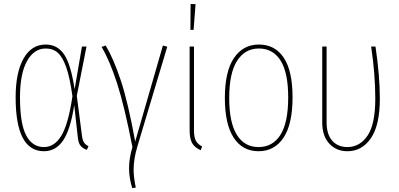

<svg xmlns="http://www.w3.org/2000/svg" viewBox="-20 -754 2017 970"><path d="M357 -303 394 -519H417L368 -270L394 -69Q397 -44 405.5 -32.5Q414 -21 427 -16L419 3Q400 -3 388 -16.5Q376 -30 373 -61L355 -223Q336 -99 299 -44.5Q262 10 202 10Q59 10 59 -262Q59 -388 99 -458.5Q139 -529 211 -529Q270 -529 304 -479Q338 -429 357 -303ZM81 -262Q81 -130 112 -70.5Q143 -11 202 -11Q255 -11 290 -68.5Q325 -126 346 -268Q333 -361 315 -413Q297 -465 272.5 -487Q248 -509 211 -509Q152 -509 116.5 -445.5Q81 -382 81 -262Z M663 -39 803 -524 825 -518 674 -14Q655 50 655 103Q655 141 666 194L648 196Q632 144 632 95Q632 47 649 -11Q609 -217 571.5 -333Q534 -449 493 -517L514 -524Q554 -457 590.5 -347Q627 -237 663 -39Z M960 -96Q960 -62 969 -44Q978 -26 1001 -14L994 5Q963 -9 950.5 -31.5Q938 -54 938 -96V-519H960ZM943 -734 968 -733 958 -603H942Z M1458 -262Q1458 -127 1412.5 -58.5Q1367 10 1286 10Q1205 10 1160.5 -58.5Q1116 -127 1116 -259Q1116 -393 1162 -461Q1208 -529 1288 -529Q1369 -529 1413.5 -462.5Q1458 -396 1458 -262ZM1138 -259Q1138 -135 1176.5 -73Q1215 -11 1286 -11Q1358 -11 1397 -73Q1436 -135 1436 -262Q1436 -387 1397.5 -448Q1359 -509 1288 -509Q1218 -509 1178 -447Q1138 -385 1138 -259Z M1899 -256Q1899 -122 1854 -56Q1809 10 1735 10Q1679 10 1643.5 -28.5Q1608 -67 1608 -135V-519H1630V-136Q1630 -75 1658.5 -43Q1687 -11 1735 -11Q1798 -11 1837 -69Q1876 -127 1876 -256Q1876 -378 1855 -519H1877Q1899 -371 1899 -256Z"/></svg>

Font: Fira Sans Extra Condensed Thin
Style: Regular
Weight: 250
Width: 1
Designer: Carrois Corporate & Edenspiekermann AG
Foundry: Carrois Corporate GbR & Edenspiekermann AG
Version: Version 4.203